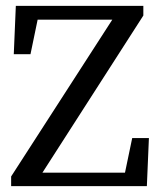

<svg xmlns="http://www.w3.org/2000/svg" viewBox="-20 -635 547 655"><path d="M18 0V-33L378 -591L391 -568H81L114 -595L84 -450H27L34 -615H469V-582L110 -23L96 -46H434L401 -20L431 -164H488L481 0Z"/></svg>

Font: Lisu Bosa Light
Style: Regular
Weight: 300
Designer: David Morse, Annie Olsen, Victor Gaultney, Frank Grießhammer (Latin)
Foundry: SIL International
Version: Version 2.000